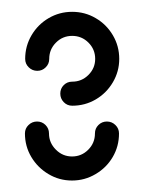

<svg xmlns="http://www.w3.org/2000/svg" viewBox="-20 -688 248 328"><path d="M162.6 -480.4Q171.1 -480.4 177.2 -474.4Q183.3 -468.5 183.3 -460Q183.3 -438.1 172.6 -419.8Q161.9 -401.5 143.3 -390.6Q124.8 -379.6 103 -379.6Q81.1 -379.6 62.8 -390.6Q44.4 -401.5 33.5 -419.8Q22.6 -438.1 22.6 -460Q22.6 -468.5 28.7 -474.4Q34.8 -480.4 43.3 -480.4Q51.9 -480.4 57.8 -474.4Q63.7 -468.5 63.7 -460Q63.7 -444.1 75.4 -432.4Q87 -420.7 103 -420.7Q119.3 -420.7 130.7 -432.2Q142.2 -443.7 142.2 -460Q142.2 -468.5 148.1 -474.4Q154.1 -480.4 162.6 -480.4ZM43.7 -567Q35.2 -567 29.1 -573Q23 -578.9 23 -587.4Q23 -609.3 33.9 -627.8Q44.8 -646.3 63.1 -657Q81.5 -667.8 103.3 -667.8Q125.2 -667.8 143.5 -657Q161.9 -646.3 172.8 -627.8Q183.7 -609.3 183.7 -587.4Q183.7 -565.9 172.8 -547.4Q161.9 -528.9 143.5 -518.1Q125.2 -507.4 103.3 -507.4Q94.8 -507.4 88.9 -513.5Q83 -519.6 83 -528.1Q83 -536.7 88.9 -542.6Q94.8 -548.5 103.3 -548.5Q119.6 -548.5 131.1 -560Q142.6 -571.5 142.6 -587.4Q142.6 -603.7 131.1 -615.2Q119.6 -626.7 103.3 -626.7Q87 -626.7 75.6 -615.2Q64.1 -603.7 64.1 -587.4Q64.1 -578.9 58.1 -573Q52.2 -567 43.7 -567Z"/></svg>

Font: 26F Galaxy Sans Medium
Style: Regular
Weight: 500
Designer: C₂₉H₂₅N₃O₅
Version: Version 1.100